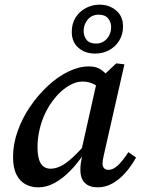

<svg xmlns="http://www.w3.org/2000/svg" viewBox="-20 -791 608 824"><path d="M144 13Q115 13 90.5 0.5Q66 -12 51 -41Q36 -70 36 -117Q36 -173 56 -229Q76 -285 110 -334.5Q144 -384 186 -423Q228 -462 273.5 -484Q319 -506 362 -506Q387 -506 404 -497.5Q421 -489 435.5 -473Q450 -457 465 -434L426 -397Q406 -418 383.5 -429.5Q361 -441 334 -441Q313 -441 292 -431.5Q271 -422 251 -406Q231 -390 214 -368Q192 -342 175.5 -308Q159 -274 150 -236Q141 -198 141 -160Q141 -112 155 -89.5Q169 -67 198 -67Q217 -67 239.5 -77.5Q262 -88 291.5 -115Q321 -142 362 -190L364 -134H342Q313 -90 280.5 -57Q248 -24 214 -5.5Q180 13 144 13ZM399 13Q364 13 344.5 -5.5Q325 -24 325 -63Q325 -77 326.5 -88.5Q328 -100 330.5 -111.5Q333 -123 335 -133L327 -135L399 -456L414 -458L479 -519L514 -515L432 -154Q427 -131 423.5 -115.5Q420 -100 420 -89Q420 -77 426.5 -69.5Q433 -62 446 -62Q464 -62 484 -79.5Q504 -97 531 -138L564 -115Q544 -79 518.5 -50Q493 -21 463 -4Q433 13 399 13ZM388 -561Q345 -561 316.5 -586Q288 -611 288 -654Q288 -690 304.5 -716Q321 -742 348.5 -756.5Q376 -771 407 -771Q449 -771 478.5 -746Q508 -721 508 -678Q508 -642 491 -615.5Q474 -589 447 -575Q420 -561 388 -561ZM392 -604Q420 -604 438.5 -624.5Q457 -645 457 -674Q457 -696 444 -712Q431 -728 404 -728Q374 -728 356.5 -707Q339 -686 339 -658Q339 -635 352 -619.5Q365 -604 392 -604Z"/></svg>

Font: Source Serif 4 Medium
Style: Italic
Weight: 500
Italic angle: -12°
Designer: Frank Grießhammer
Foundry: Adobe Systems Incorporated
Version: Version 4.004;hotconv 1.0.116;makeotfexe 2.5.65601